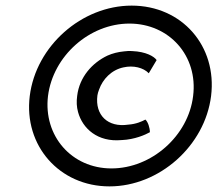

<svg xmlns="http://www.w3.org/2000/svg" viewBox="-20 -661 781 684"><path d="M327 -321C328 -328 330 -334 333 -342C346 -379 377 -412 420 -421C455 -429 491 -420 510 -400L538 -447C529 -460 500 -477 451 -479H450C441 -480 431 -479 422 -478C401 -476 381 -471 363 -463C308 -437 263 -386 255 -320C252 -299 253 -280 258 -262C274 -203 328 -154 413 -162H414C460 -164 498 -181 514 -190C514 -206 507 -227 498 -235C485 -228 465 -219 437 -217C364 -206 318 -251 327 -321ZM151 -319C169 -462 299 -577 441 -577C583 -577 686 -462 668 -319C651 -177 520 -61 377 -61C235 -61 134 -177 151 -319ZM86 -319C64 -142 192 3 370 3C548 3 710 -142 732 -319C754 -497 628 -641 449 -641C271 -641 108 -497 86 -319Z"/></svg>

Font: Bluebird
Style: LiObl
Weight: 300
Designer: Jasper
Foundry: Cannot Into Space Fonts
Version: Version 0.98